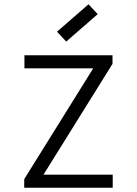

<svg xmlns="http://www.w3.org/2000/svg" viewBox="-20 -876 640 896"><path d="M93 0V-40L415 -557H94V-618H505V-578L183 -61H506V0ZM289 -682 246 -728 393 -856 436 -810Z"/></svg>

Font: Victor Mono Light
Style: Regular
Weight: 300
Monospace: yes
Designer: Rune Bjørnerås
Version: Version 1.561;gftools[0.9.30]